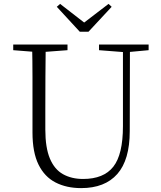

<svg xmlns="http://www.w3.org/2000/svg" viewBox="-20 -952 828 987"><path d="M289 -932 436 -818H389L538 -932L554 -917L435 -789H390L272 -917ZM397 15Q322 15 265.5 -14Q209 -43 178 -106Q147 -169 147 -271V-387Q147 -472 147 -556Q147 -640 145 -723H215Q214 -641 213.5 -557Q213 -473 213 -387V-286Q213 -193 236.5 -137Q260 -81 304 -56.5Q348 -32 407 -32Q513 -32 562.5 -95Q612 -158 612 -303V-723H648L647 -278Q647 -130 583 -57.5Q519 15 397 15ZM48 -694V-723H327V-694L194 -684H175ZM489 -694V-723H744V-694L636 -684H618Z"/></svg>

Font: Early Summer Mincho VF
Style: Regular
Weight: 250
Designer: GuiWonder
Version: Version 1.002